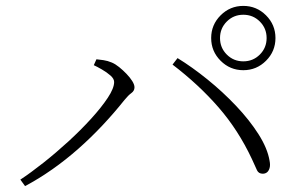

<svg xmlns="http://www.w3.org/2000/svg" viewBox="-20 -727 1040 651"><path d="M805 -489Q760 -489 728 -521Q696 -553 696 -598Q696 -643 728 -675Q760 -707 805 -707Q850 -707 882 -675Q914 -643 914 -598Q914 -553 882 -521Q850 -489 805 -489ZM49 -118Q84 -141 127 -175Q170 -209 212 -247.5Q254 -286 289 -324.5Q324 -363 345.5 -395.5Q367 -428 367 -449Q367 -460 354.5 -471Q342 -482 325.5 -491.5Q309 -501 298 -506L307 -526Q317 -525 331 -523Q345 -521 359 -515Q371 -510 384 -499.5Q397 -489 409 -476.5Q421 -464 428.5 -452Q436 -440 436 -431Q436 -419 425.5 -411.5Q415 -404 402 -388Q367 -344 327.5 -302Q288 -260 245.5 -222.5Q203 -185 157.5 -153Q112 -121 65 -96ZM871 -138Q857 -138 851.5 -149.5Q846 -161 834 -188Q788 -286 721 -363Q654 -440 565 -508L582 -530Q631 -500 683 -458Q735 -416 780.5 -368Q826 -320 856.5 -272Q887 -224 894 -182Q897 -167 894 -157Q891 -147 885 -142.5Q879 -138 871 -138ZM805 -519Q838 -519 861 -542Q884 -565 884 -598Q884 -631 861 -654Q838 -677 805 -677Q772 -677 749 -654Q726 -631 726 -598Q726 -565 749 -542Q772 -519 805 -519Z"/></svg>

Font: Noto Serif SC ExtraLight
Style: Regular
Weight: 200
Designer: Ryoko NISHIZUKA 西塚涼子 (kana & ideographs); Frank Grießhammer (Latin, Greek & Cyrillic); Wenlong ZHANG 张文龙 (bopomofo); San
Foundry: Adobe
Version: Version 2.002-H1;hotconv 1.1.0;makeotfexe 2.6.0